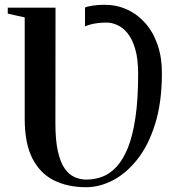

<svg xmlns="http://www.w3.org/2000/svg" viewBox="-20 -775 722 804"><path d="M340.5 9Q265 9 207 -19.2Q149 -47.5 116.2 -110.5Q83.5 -173.5 83.5 -277.5V-702L12.5 -718V-743H212.5L212 -258.5Q212 -187 222.5 -141Q233 -95 251 -69.2Q269 -43.5 292.8 -33.2Q316.5 -23 342.5 -23Q377 -23 409 -35.2Q441 -47.5 468.2 -77Q495.5 -106.5 515.8 -156.8Q536 -207 547.2 -283Q558.5 -359 558.5 -465Q558.5 -528 546.2 -569.8Q534 -611.5 514.2 -635.8Q494.5 -660 471.2 -670.2Q448 -680.5 426.5 -680.5Q405 -680.5 388.2 -678.2Q371.5 -676 358.8 -672.5Q346 -669 336 -664.5V-743.5Q345 -748 368.5 -751.5Q392 -755 417.5 -755Q468.5 -755 512.2 -735Q556 -715 589 -677.5Q622 -640 640.2 -586.5Q658.5 -533 658 -466Q657.5 -344 629.2 -254.5Q601 -165 554.2 -106.5Q507.5 -48 451.8 -19.5Q396 9 340.5 9Z"/></svg>

Font: Merriweather 120pt SemiBold
Style: Regular
Weight: 600
Version: Version 2.100